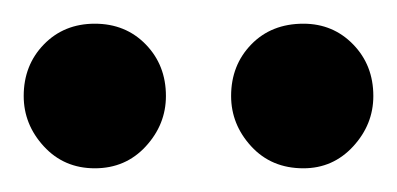

<svg xmlns="http://www.w3.org/2000/svg" viewBox="-37 -671 335 162"><path d="M219 -529Q192 -529 175 -547.5Q158 -566 158 -590Q158 -616 175 -633.5Q192 -651 219 -651Q244 -651 261 -633.5Q278 -616 278 -590Q278 -566 261 -547.5Q244 -529 219 -529ZM43 -529Q17 -529 0 -547.5Q-17 -566 -17 -590Q-17 -616 0 -633.5Q17 -651 43 -651Q69 -651 86 -633.5Q103 -616 103 -590Q103 -566 86 -547.5Q69 -529 43 -529Z"/></svg>

Font: Kreon
Style: Regular
Weight: 400
Designer: Julia Petretta
Foundry: Julia Petretta and Eli Heuer
Version: Version 2.002